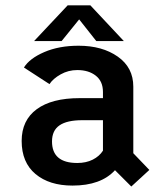

<svg xmlns="http://www.w3.org/2000/svg" viewBox="-20 -683 610 718"><path d="M443 -529.5H340L276 -610.5L210.5 -529.5H107.5L233 -663H318ZM471 14.5 410 -46.5Q357.5 11 251 11Q164.5 11 112.8 -32.2Q61 -75.5 61 -156Q61 -233 117.2 -274.5Q173.5 -316 277.5 -316H365V-339Q365 -379 338.2 -400Q311.5 -421 269 -421Q235.5 -421 207 -405Q178.5 -389 165 -368.5L69.5 -430.5Q90.5 -464.5 145.5 -488.2Q200.5 -512 274 -512Q362.5 -512 420.5 -471.2Q478.5 -430.5 478.5 -359V-110L538.5 -47.5ZM269 -73.5Q302 -73.5 326.8 -86Q351.5 -98.5 365 -119.5V-233.5H287.5Q230.5 -233.5 202.5 -214.2Q174.5 -195 174.5 -154Q174.5 -73.5 269 -73.5Z"/></svg>

Font: League Mono Narrow Medium
Style: Regular
Weight: 500
Width: 3
Designer: Tyler Finck
Foundry: The League of Moveable Type / Tyler Finck
Version: Version 2.210